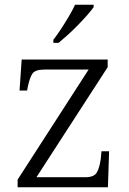

<svg xmlns="http://www.w3.org/2000/svg" viewBox="-20 -786 541 806"><path d="M54 0V-32L352 -494H166Q127 -494 115.5 -476Q104 -458 96 -418L94 -406H62L71 -536H432V-504L133 -42H338Q375 -42 386.5 -62Q398 -82 403 -119L406 -151H438L433 0ZM204 -619Q219 -638 236 -664Q253 -690 269 -717Q285 -744 295 -766H373V-756Q364 -743 346.5 -723Q329 -703 307.5 -681Q286 -659 264.5 -639.5Q243 -620 226 -606H204Z"/></svg>

Font: Noto Serif Kannada Light
Style: Regular
Weight: 300
Version: Version 2.003